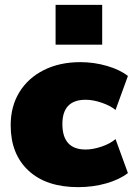

<svg xmlns="http://www.w3.org/2000/svg" viewBox="-20 -762 547 791"><path d="M24 -246Q24 -324 60 -382.5Q96 -441 161 -473.5Q226 -506 311 -506Q367 -506 420.5 -490.5Q474 -475 507 -449L456 -309Q434 -327 398.5 -339Q363 -351 333 -351Q237 -351 237 -251Q237 -146 333 -146Q363 -146 398.5 -158Q434 -170 456 -189L507 -49Q472 -22 417.5 -6.5Q363 9 302 9Q171 9 97.5 -59Q24 -127 24 -246ZM401 -742V-578H209V-742Z"/></svg>

Font: Nunito Sans Heavy
Style: Regular
Weight: 400
Designer: Vernon Adams
Foundry: Vernon Adams
Version: Version 2.500